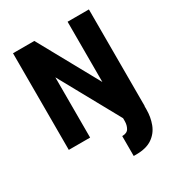

<svg xmlns="http://www.w3.org/2000/svg" viewBox="-211 -810 1076 1170"><g transform="rotate(-30 327.0 -225.0)"><path d="M401 230H384V90Q418 90 430.5 68.5Q443 47 443 19V-114H593V23Q593 77 575 124.5Q557 172 515 201Q473 230 401 230ZM60 0V-680H210L444 -256V-680H594V0H444L210 -424V0Z"/></g></svg>

Font: Teachers
Style: Regular
Weight: 400
Designer: Alfredo Marco Pradil, Chank Diesel
Version: Version 1.001